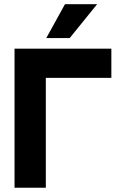

<svg xmlns="http://www.w3.org/2000/svg" viewBox="-20 -878 569 898"><path d="M434.2 -858.3H283.9L196.4 -700H306ZM500.8 -650.5H48V0H194.3V-513.7H500.8Z"/></svg>

Font: Overused Grotesk Light
Style: Regular
Weight: 300
Designer: RandomMaerks
Version: Version 0.005